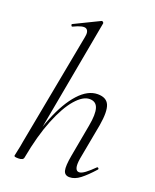

<svg xmlns="http://www.w3.org/2000/svg" viewBox="-138 -805 719 893"><g transform="rotate(20 221.5 -358.5)"><path d="M63 8Q50 8 46 6.5Q42 5 42 2Q42 -1 47.5 -24.5Q53 -48 57 -74L161 -627Q168 -659 152.5 -668Q137 -677 90 -654Q86 -652 83.5 -658Q81 -664 85 -665L208 -725Q212 -727 216 -723Q220 -719 219 -717L89 -6Q87 8 63 8ZM316 9Q292 9 286.5 -12.5Q281 -34 291 -89L320 -248Q331 -307 322 -336Q313 -365 281 -365Q248 -365 211.5 -323Q175 -281 142.5 -200.5Q110 -120 89 -6L78 -7Q99 -123 134.5 -211.5Q170 -300 215 -349.5Q260 -399 309 -399Q352 -399 365 -368.5Q378 -338 366 -267L333 -89Q328 -58 332.5 -43Q337 -28 350 -28Q362 -28 380 -41.5Q398 -55 420 -77Q424 -81 428 -77Q432 -73 428 -69Q395 -32 368.5 -11.5Q342 9 316 9Z"/></g></svg>

Font: Cormorant Garamond Light
Style: Italic
Weight: 300
Italic angle: -10°
Designer: Christian Thalmann (Catharsis Fonts)
Foundry: Catharsis Fonts
Version: Version 4.001